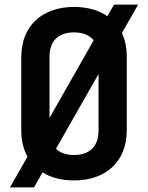

<svg xmlns="http://www.w3.org/2000/svg" viewBox="-20 -770 640 830"><path d="M23 40H127L164 -25C200 -2 246 10 300 10C440 10 528 -74 528 -206V-525C528 -563 521 -597 507 -627L577 -750H473L444 -700C407 -726 358 -740 300 -740C160 -740 72 -656 72 -524V-206C72 -163 81 -124 99 -93ZM194 -524C194 -593 232 -630 300 -630C338 -630 367 -618 385 -596L194 -260ZM300 -100C266 -100 240 -109 222 -127L406 -450V-206C406 -137 368 -100 300 -100Z"/></svg>

Font: JetBrains Mono
Style: Bold
Weight: 558
Monospace: yes
Designer: Philipp Nurullin, Konstantin Bulenkov
Foundry: JetBrains
Version: Version 2.305